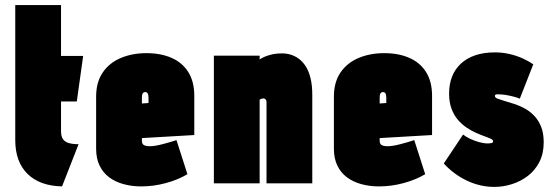

<svg xmlns="http://www.w3.org/2000/svg" viewBox="-20 -720 2183 755"><path d="M220 -204V-321H282L307 -500H220V-700H40V-169Q40 -84 88 -36.5Q136 11 224 13L289 -153Q266 -153 250.5 -157.5Q235 -162 227.5 -173Q220 -184 220 -204Z M538 -166V-177L744 -189V-343Q744 -399 720.5 -436.5Q697 -474 654.5 -492.5Q612 -511 556 -511Q500 -511 455 -492Q410 -473 384 -435Q358 -397 358 -340V-135Q358 -97 371.5 -69Q385 -41 409 -23Q433 -5 465.5 4Q498 13 535 13Q584 13 632 0Q680 -13 717 -35L674 -169Q653 -162 621 -153.5Q589 -145 569 -145Q560 -145 554 -146.5Q548 -148 544.5 -150.5Q541 -153 539.5 -157Q538 -161 538 -166ZM564 -333V-315L538 -313V-334Q538 -342 539 -347Q540 -352 543 -355Q546 -358 551 -358Q556 -358 559 -355Q562 -352 563 -346.5Q564 -341 564 -333Z M1028 -320V1H1208V-346Q1208 -385 1201 -413Q1194 -441 1182 -459.5Q1170 -478 1155 -489Q1140 -500 1123.5 -505Q1107 -510 1090 -510Q1065 -510 1047 -505.5Q1029 -501 1017.5 -495.5Q1006 -490 1001 -486V-501H821V1H1001V-328Q1004 -330 1006.5 -331Q1009 -332 1011 -332.5Q1013 -333 1015 -333Q1018 -333 1020.5 -332Q1023 -331 1024.5 -329Q1026 -327 1027 -325Q1028 -323 1028 -320Z M1473 -166V-177L1679 -189V-343Q1679 -399 1655.5 -436.5Q1632 -474 1589.5 -492.5Q1547 -511 1491 -511Q1435 -511 1390 -492Q1345 -473 1319 -435Q1293 -397 1293 -340V-135Q1293 -97 1306.5 -69Q1320 -41 1344 -23Q1368 -5 1400.5 4Q1433 13 1470 13Q1519 13 1567 0Q1615 -13 1652 -35L1609 -169Q1588 -162 1556 -153.5Q1524 -145 1504 -145Q1495 -145 1489 -146.5Q1483 -148 1479.5 -150.5Q1476 -153 1474.5 -157Q1473 -161 1473 -166ZM1499 -333V-315L1473 -313V-334Q1473 -342 1474 -347Q1475 -352 1478 -355Q1481 -358 1486 -358Q1491 -358 1494 -355Q1497 -352 1498 -346.5Q1499 -341 1499 -333Z M2024 -332 2077 -467Q2060 -479 2036 -490Q2012 -501 1984 -507.5Q1956 -514 1926 -514Q1882 -514 1848.5 -502.5Q1815 -491 1792 -469.5Q1769 -448 1757.5 -418.5Q1746 -389 1746 -352Q1746 -318 1755.5 -292.5Q1765 -267 1780.5 -249Q1796 -231 1814.5 -218.5Q1833 -206 1851 -198Q1869 -190 1884.5 -184.5Q1900 -179 1909.5 -174.5Q1919 -170 1919 -165Q1919 -162 1917.5 -160Q1916 -158 1913 -157.5Q1910 -157 1906.5 -156.5Q1903 -156 1898 -156Q1883 -156 1864.5 -161Q1846 -166 1829 -174Q1812 -182 1801 -191L1725 -77Q1766 -33 1817.5 -9Q1869 15 1924 15Q1959 15 1993.5 4Q2028 -7 2056 -28.5Q2084 -50 2101 -83Q2118 -116 2118 -160Q2118 -197 2107.5 -222.5Q2097 -248 2080 -265.5Q2063 -283 2042.5 -294Q2022 -305 2001.5 -311.5Q1981 -318 1964 -323Q1947 -328 1936.5 -332Q1926 -336 1926 -343Q1926 -345 1927 -346Q1928 -347 1929.5 -348Q1931 -349 1934 -349Q1937 -349 1941 -349Q1956 -349 1972.5 -346Q1989 -343 2003.5 -339Q2018 -335 2024 -332Z"/></svg>

Font: Advent Pro Black
Style: Regular
Weight: 900
Version: Version 3.000